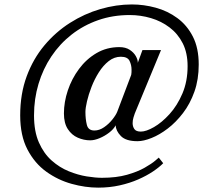

<svg xmlns="http://www.w3.org/2000/svg" viewBox="-20 -693 969 868"><path d="M423.8 155.3Q365.7 155.3 304 138.2Q242.2 121.1 189.5 83.3Q136.7 45.4 104 -17.3Q71.3 -80.1 71.3 -171.4Q71.3 -268.6 100.6 -347.9Q129.9 -427.2 180.7 -487.8Q231.4 -548.3 296.4 -589.6Q361.3 -630.9 433.3 -651.9Q505.4 -672.9 576.2 -672.9Q630.4 -672.9 684.1 -658.2Q737.8 -643.6 781.7 -611.3Q825.7 -579.1 852.1 -527.3Q878.4 -475.6 878.4 -401.4Q878.4 -333.5 858.9 -278.6Q839.4 -223.6 807.4 -181.9Q775.4 -140.1 738.3 -111.8Q701.2 -83.5 665 -69.1Q628.9 -54.7 601.6 -54.7Q549.3 -54.7 526.6 -77.9Q503.9 -101.1 502.9 -126.5Q493.7 -108.9 473.6 -93.5Q453.6 -78.1 430.4 -68.4Q407.2 -58.6 387.7 -58.6Q358.9 -58.6 331.5 -70.6Q304.2 -82.5 286.6 -109.4Q269 -136.2 269 -180.2Q269 -231.4 286.6 -284.2Q304.2 -336.9 337.2 -381.3Q370.1 -425.8 416.3 -452.9Q462.4 -480 519.5 -480Q547.9 -480 566.4 -467.8Q585 -455.6 594.2 -439Q603.5 -422.4 603 -409.2L624 -466.8H708L589.4 -180.2Q586.9 -173.8 583.3 -161.4Q579.6 -148.9 579.6 -136.2Q579.6 -121.1 587.4 -109.6Q595.2 -98.1 616.7 -98.1Q640.6 -98.1 676 -118.4Q711.4 -138.7 746.3 -177Q781.2 -215.3 804.7 -270.3Q828.1 -325.2 828.1 -394Q828.1 -453.6 806.2 -497.1Q784.2 -540.5 746.8 -568.8Q709.5 -597.2 662.6 -611.1Q615.7 -625 566.4 -625Q489.7 -625 423.6 -601.8Q357.4 -578.6 304 -536.9Q250.5 -495.1 212.4 -438.2Q174.3 -381.3 154.1 -313.7Q133.8 -246.1 133.8 -171.4Q133.8 -98.6 156 -48.6Q178.2 1.5 213.9 33Q249.5 64.5 291 81.3Q332.5 98.1 372.1 104.5Q411.6 110.8 440.9 110.8Q505.9 110.8 554 97.2Q602.1 83.5 634 65.2Q666 46.9 681.9 33.2Q697.8 19.5 697.8 19.5L717.8 44.9Q700.2 63 671.4 82.3Q642.6 101.6 604.7 118.2Q566.9 134.8 521.2 145Q475.6 155.3 423.8 155.3ZM406.7 -103Q429.2 -103 450.7 -117.9Q472.2 -132.8 488.3 -153.1Q504.4 -173.3 510.3 -188.5L573.2 -354.5Q574.2 -359.9 574.5 -365.7Q574.7 -371.6 574.7 -377.9Q574.7 -398.9 565.7 -417.7Q556.6 -436.5 526.4 -436.5Q496.6 -436.5 471.4 -416.7Q446.3 -397 426.8 -366Q407.2 -335 393.8 -300.3Q380.4 -265.6 373.3 -235.1Q366.2 -204.6 366.2 -187Q366.2 -154.3 372.6 -128.7Q378.9 -103 406.7 -103Z"/></svg>

Font: Gelasio
Style: Italic
Weight: 400
Italic angle: -8.5°
Designer: Eben Sorkin
Foundry: Eben Sorkin
Version: Version 1.008